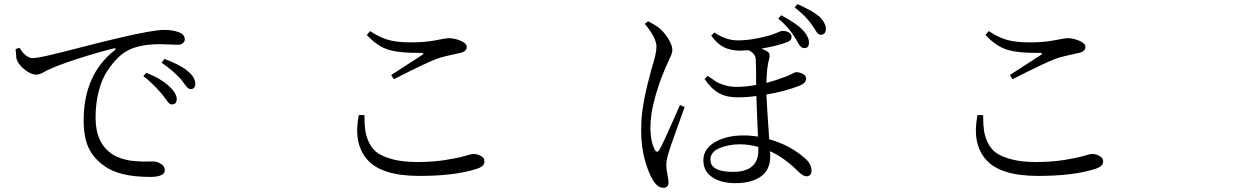

<svg xmlns="http://www.w3.org/2000/svg" viewBox="-20 -852 6040 931"><path d="M775.4 -707Q815.4 -707 845.7 -696.3Q876 -685.5 876 -661.1Q876 -650.4 866.7 -642.6Q857.4 -634.8 841.8 -634.8Q835 -634.8 805.7 -636.2Q776.4 -637.7 755.9 -637.7Q647.5 -637.7 587.9 -600.6Q567.4 -587.9 545.9 -565.9Q524.4 -543.9 499.5 -506.8Q474.6 -469.7 459 -410.6Q443.4 -351.6 443.4 -281.2Q443.4 -155.3 528.3 -101.6Q543.9 -91.8 563.5 -85.4Q583 -79.1 598.1 -75.7Q613.3 -72.3 635.3 -70.8Q657.2 -69.3 667.5 -68.8Q677.7 -68.4 698.7 -68.8Q719.7 -69.3 721.7 -69.3Q742.2 -69.3 760.7 -57.1Q779.3 -44.9 779.3 -27.3Q779.3 5.9 707 5.9Q555.7 5.9 482.4 -49.8Q432.6 -85.9 409.2 -136.2Q385.7 -186.5 385.7 -268.6Q385.7 -490.2 536.1 -608.4Q542 -613.3 540.5 -616.2Q539.1 -619.1 531.2 -617.2Q448.2 -596.7 355 -566.4Q261.7 -536.1 216.8 -514.6Q210.9 -512.7 198.2 -505.4Q185.5 -498 175.8 -494.1Q166 -490.2 156.2 -490.2Q128.9 -490.2 97.7 -516.1Q66.4 -542 59.6 -568.4Q58.6 -573.2 55.7 -614.3L75.2 -620.1Q85.9 -599.6 103.5 -585Q121.1 -570.3 137.7 -570.3Q160.2 -570.3 222.7 -585Q285.2 -599.6 386.7 -626Q488.3 -652.3 547.9 -666Q720.7 -707 775.4 -707ZM763.7 -547.9 777.3 -566.4Q853.5 -538.1 889.6 -507.8Q926.8 -477.5 926.8 -446.3Q926.8 -419.9 904.3 -419.9Q897.5 -419.9 891.1 -425.3Q884.8 -430.7 874 -445.3Q863.3 -460 857.4 -467.8Q819.3 -509.8 763.7 -547.9ZM674.8 -482.4 689.5 -499Q759.8 -471.7 802.7 -431.6Q836.9 -398.4 836.9 -372.1Q836.9 -345.7 813.5 -345.7Q809.6 -345.7 805.2 -347.7Q800.8 -349.6 795.9 -355.5Q791 -361.3 787.6 -365.7Q784.2 -370.1 777.3 -379.9Q770.5 -389.6 766.6 -394.5Q763.7 -397.5 752.9 -409.7Q742.2 -421.9 736.3 -427.7Q730.5 -433.6 719.7 -444.3Q709 -455.1 698.2 -464.4Q687.5 -473.6 674.8 -482.4Z M1719.7 -293.9H1747.1Q1747.1 -251 1751 -221.2Q1754.9 -191.4 1770 -159.7Q1785.2 -127.9 1812.5 -109.4Q1839.8 -90.8 1887.7 -78.6Q1935.5 -66.4 2002.9 -66.4Q2079.1 -66.4 2140.1 -76.2Q2201.2 -85.9 2233.9 -95.7Q2266.6 -105.5 2274.4 -105.5Q2294.9 -105.5 2312 -95.7Q2329.1 -85.9 2329.1 -70.3Q2329.1 -56.6 2319.8 -47.9Q2310.5 -39.1 2288.1 -32.2Q2183.6 1 2013.7 1Q1831.1 1 1761.7 -77.1Q1692.4 -155.3 1719.7 -293.9ZM1889.6 -467.8 1877 -488.3 2026.4 -585Q2041 -594.7 2022.5 -595.7Q1923.8 -593.8 1867.2 -609.9Q1810.5 -626 1758.8 -682.6L1774.4 -701.2Q1825.2 -668 1867.7 -657.2Q1910.2 -646.5 1972.7 -646.5Q2042 -646.5 2093.3 -656.7Q2144.5 -667 2154.3 -667Q2184.6 -667 2213.9 -654.3Q2243.2 -641.6 2243.2 -625Q2243.2 -600.6 2208 -594.7Q2132.8 -579.1 2099.6 -567.4Q2054.7 -551.8 1889.6 -467.8Z M3753.9 -761.7 3767.6 -778.3Q3840.8 -739.3 3873 -706.1Q3905.3 -669.9 3902.3 -642.6Q3902.3 -617.2 3877 -619.1Q3873 -619.1 3870.1 -620.6Q3867.2 -622.1 3864.3 -625Q3861.3 -627.9 3858.4 -630.9Q3855.5 -633.8 3852.5 -639.2Q3849.6 -644.5 3847.2 -648.4Q3844.7 -652.3 3840.8 -659.7Q3836.9 -667 3834 -670.9Q3801.8 -722.7 3753.9 -761.7ZM3106.4 -736.3 3123 -749Q3153.3 -733.4 3175.8 -716.8Q3200.2 -696.3 3220.2 -664.6Q3240.2 -632.8 3240.2 -609.4Q3240.2 -598.6 3235.4 -586.4Q3230.5 -574.2 3218.8 -549.8Q3207 -525.4 3197.3 -500Q3174.8 -447.3 3154.3 -372.1Q3133.8 -296.9 3133.8 -231.4Q3133.8 -169.9 3154.3 -127Q3165 -106.4 3177.7 -126Q3186.5 -140.6 3204.6 -180.2Q3222.7 -219.7 3247.6 -275.9Q3272.5 -332 3277.3 -342.8L3299.8 -333Q3292 -310.5 3262.2 -228Q3232.4 -145.5 3225.6 -123Q3210.9 -78.1 3210.9 -51.8Q3210.9 -34.2 3216.3 -6.3Q3221.7 21.5 3221.7 31.2Q3221.7 58.6 3196.3 58.6Q3168.9 58.6 3146.5 22.5Q3124 -14.6 3106.4 -78.1Q3088.9 -141.6 3088.9 -217.8Q3088.9 -243.2 3090.3 -269Q3091.8 -294.9 3095.7 -321.3Q3099.6 -347.7 3103 -366.7Q3106.4 -385.7 3112.3 -411.6Q3118.2 -437.5 3121.1 -448.2Q3124 -459 3130.4 -483.4Q3136.7 -507.8 3136.7 -508.8Q3138.7 -514.6 3147 -543.5Q3155.3 -572.3 3159.2 -591.3Q3163.1 -610.4 3163.1 -626Q3163.1 -668.9 3106.4 -736.3ZM3657.2 -124V-139.6Q3608.4 -152.3 3568.4 -152.3Q3513.7 -152.3 3469.2 -133.8Q3424.8 -115.2 3424.8 -78.1Q3424.8 -18.6 3534.2 -18.6Q3657.2 -18.6 3657.2 -124ZM3428.7 -679.7 3444.3 -694.3Q3501 -656.2 3556.6 -656.2Q3628.9 -656.2 3716.8 -681.6Q3731.4 -686.5 3744.1 -691.9Q3756.8 -697.3 3763.2 -699.7Q3769.5 -702.1 3773.4 -702.1Q3793 -702.1 3805.7 -694.3Q3818.4 -686.5 3818.4 -672.9Q3818.4 -656.2 3798.8 -648.4Q3751 -629.9 3671.9 -616.2Q3690.4 -609.4 3702.1 -601.6Q3716.8 -591.8 3710 -567.4Q3698.2 -531.2 3696.3 -450.2Q3736.3 -460 3797.9 -483.4Q3808.6 -488.3 3818.8 -493.2Q3829.1 -498 3833 -500Q3836.9 -502 3839.8 -502Q3855.5 -502 3872.1 -494.1Q3888.7 -486.3 3888.7 -470.7Q3888.7 -449.2 3857.4 -436.5Q3788.1 -409.2 3696.3 -393.6Q3698.2 -341.8 3710 -176.8Q3809.6 -148.4 3877.9 -88.9Q3915 -59.6 3915 -26.4Q3915 2.9 3889.6 2.9Q3874 2.9 3848.6 -22.5Q3785.2 -85.9 3713.9 -119.1Q3714.8 -109.4 3714.8 -91.8Q3714.8 -29.3 3669.9 3.4Q3625 36.1 3546.9 36.1Q3476.6 36.1 3433.6 7.3Q3390.6 -21.5 3390.6 -75.2Q3390.6 -129.9 3446.3 -162.6Q3502 -195.3 3585 -195.3Q3621.1 -195.3 3655.3 -189.5Q3654.3 -211.9 3651.4 -282.7Q3648.4 -353.5 3647.5 -386.7Q3603.5 -379.9 3555.7 -379.9Q3503.9 -379.9 3466.8 -399.9Q3429.7 -419.9 3396.5 -468.8L3411.1 -484.4Q3440.4 -463.9 3452.6 -456.1Q3464.8 -448.2 3492.2 -439.5Q3519.5 -430.7 3552.7 -430.7Q3595.7 -430.7 3646.5 -440.4Q3646.5 -539.1 3644.5 -563.5Q3643.6 -592.8 3609.4 -608.4Q3582 -606.4 3570.3 -606.4Q3523.4 -606.4 3490.2 -623Q3457 -639.6 3428.7 -679.7ZM3833 -816.4 3846.7 -832Q3919.9 -799.8 3952.1 -772.5Q3987.3 -737.3 3984.4 -709Q3984.4 -697.3 3977.1 -689.9Q3969.7 -682.6 3959 -683.6Q3951.2 -683.6 3945.3 -689.9Q3939.5 -696.3 3929.7 -711.9Q3919.9 -727.5 3915 -734.4Q3884.8 -776.4 3833 -816.4Z M4719.7 -293.9H4747.1Q4747.1 -251 4751 -221.2Q4754.9 -191.4 4770 -159.7Q4785.2 -127.9 4812.5 -109.4Q4839.8 -90.8 4887.7 -78.6Q4935.5 -66.4 5002.9 -66.4Q5079.1 -66.4 5140.1 -76.2Q5201.2 -85.9 5233.9 -95.7Q5266.6 -105.5 5274.4 -105.5Q5294.9 -105.5 5312 -95.7Q5329.1 -85.9 5329.1 -70.3Q5329.1 -56.6 5319.8 -47.9Q5310.5 -39.1 5288.1 -32.2Q5183.6 1 5013.7 1Q4831.1 1 4761.7 -77.1Q4692.4 -155.3 4719.7 -293.9ZM4889.6 -467.8 4877 -488.3 5026.4 -585Q5041 -594.7 5022.5 -595.7Q4923.8 -593.8 4867.2 -609.9Q4810.5 -626 4758.8 -682.6L4774.4 -701.2Q4825.2 -668 4867.7 -657.2Q4910.2 -646.5 4972.7 -646.5Q5042 -646.5 5093.3 -656.7Q5144.5 -667 5154.3 -667Q5184.6 -667 5213.9 -654.3Q5243.2 -641.6 5243.2 -625Q5243.2 -600.6 5208 -594.7Q5132.8 -579.1 5099.6 -567.4Q5054.7 -551.8 4889.6 -467.8Z"/></svg>

Font: Bpmf Zihi Serif Regular
Style: Regular
Weight: 400
Foundry: But Ko
Version: Version 1.320